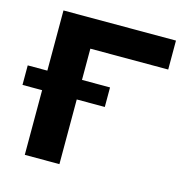

<svg xmlns="http://www.w3.org/2000/svg" viewBox="-120 -812 894 913"><g transform="rotate(15 327.0 -355.5)"><path d="M635.3 -710.9V-568.4H252V0H81.5V-710.9ZM390.1 -414.6V-318.4H-15.1V-414.6Z"/></g></svg>

Font: Bert Sans Black
Style: Regular
Weight: 900
Designer: Christian Robertson, Adam Twardoch, & Cristiano Sobral
Foundry: Google
Version: Version 12.135;January 10, 2020;FontCreator 12.0.0.2547 64-b